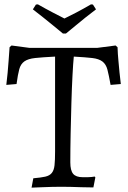

<svg xmlns="http://www.w3.org/2000/svg" viewBox="-20 -858 586 882"><path d="M233 -598Q174 -595 141.5 -591.5Q109 -588 92 -576Q75 -564 68.5 -540Q62 -516 56 -472L9 -468Q12 -494 15 -523Q17 -548 19.5 -578.5Q22 -609 24 -641L33 -649L116 -638H426L511 -649L520 -641Q521 -609 524 -579Q527 -549 529 -525Q532 -497 535 -472L488 -468Q480 -513 473.5 -538Q467 -563 450.5 -575.5Q434 -588 403.5 -591.5Q373 -595 319 -598Q316 -568 313 -511Q310 -454 308 -385.5Q306 -317 304.5 -245Q303 -173 303 -112Q303 -75 316 -59.5Q329 -44 360 -44Q373 -44 383.5 -44Q394 -44 401 -45Q409 -46 415 -47L418 -43L409 3Q380 3 353 2Q330 1 304.5 0.5Q279 0 262 0Q243 0 219.5 0.5Q196 1 175 2Q150 3 125 4L133 -39Q168 -42 188 -46.5Q208 -51 218 -63.5Q228 -76 230.5 -99Q233 -122 233 -162ZM421 -815Q396 -796 372 -777Q348 -758 328 -741Q305 -722 283 -704H269Q247 -722 224 -741Q204 -758 179.5 -777Q155 -796 131 -815L145 -837L154 -838Q189 -818 222.5 -800.5Q256 -783 276 -773Q297 -783 329.5 -800Q362 -817 398 -838L407 -837Z"/></svg>

Font: Alegreya
Style: Regular
Weight: 400
Designer: Juan Pablo del Peral
Foundry: Juan Pablo del Peral
Version: Version 1.003